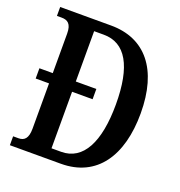

<svg xmlns="http://www.w3.org/2000/svg" viewBox="-129 -823 872 932"><g transform="rotate(20 306.5 -357.0)"><path d="M24 0H287C473 0 568 -143 568 -362C568 -589 464 -714 287 -714H24V-668H48C79 -668 100 -655 100 -604V-400H31V-347H100V-113C100 -62 81 -46 52 -46H24ZM269 -55H219V-347H325V-400H219V-660H269C382 -660 440 -559 440 -362C440 -167 382 -55 269 -55Z"/></g></svg>

Font: Noto Serif Hebrew ExtraCondensed SemiBold
Style: Regular
Weight: 600
Width: 2
Designer: Monotype Design Team
Foundry: Monotype Imaging Inc.
Version: Version 2.004